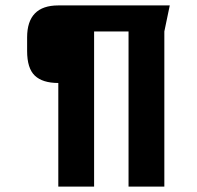

<svg xmlns="http://www.w3.org/2000/svg" viewBox="-20 -608 726 708"><path d="M195 -302Q137 -302 108.5 -329Q80 -356 80 -420V-470Q80 -588 195 -588H606L586 -492V80H454V-492H327V80H195Z"/></svg>

Font: Gold
Style: Regular
Weight: 400
Designer: jaiki
Version: Version 1.000